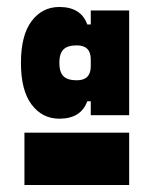

<svg xmlns="http://www.w3.org/2000/svg" viewBox="-20 -730 440 550"><path d="M240 -560V-540Q240 -500 200 -500Q173 -500 161.5 -512Q150 -524 150 -550Q150 -576 161.5 -588Q173 -600 200 -600Q240 -600 240 -560ZM240 -400H350V-700H240V-660H230Q212 -710 150 -710Q101 -710 70.5 -669.5Q40 -629 40 -550Q40 -471 70.5 -430.5Q101 -390 150 -390Q212 -390 230 -440H240ZM50 -200H350V-350H50Z"/></svg>

Font: Millimetre
Style: Bold
Weight: 800
Designer: Jérémy Landes
Version: Version 1.0